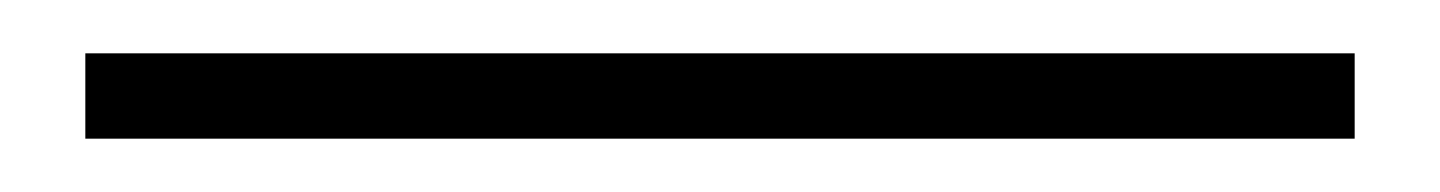

<svg xmlns="http://www.w3.org/2000/svg" viewBox="-20 62 540 72"><path d="M12 114V82H488V114Z"/></svg>

Font: SourceSans3VF
Style: Regular
Weight: 200
Designer: Paul D. Hunt
Foundry: Adobe
Version: Version 3.052;hotconv 1.1.0;makeotfexe 2.6.0